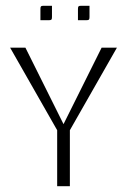

<svg xmlns="http://www.w3.org/2000/svg" viewBox="-20 -645 440 665"><path d="M250 -575V-614Q250 -621 252 -623Q254 -625 261 -625H290V-586Q290 -579 288 -577Q286 -575 279 -575ZM120 -575V-614Q120 -621 122 -623Q124 -625 131 -625H160V-586Q160 -579 158 -577Q156 -575 149 -575ZM178 0V-194L15 -480H68L200 -215L332 -480H385L222 -194V0Z"/></svg>

Font: Glametrix
Style: Light
Weight: 300
Designer: gluk
Foundry: gluk
Version: Version 0.40